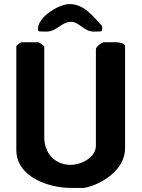

<svg xmlns="http://www.w3.org/2000/svg" viewBox="-20 -914 698 941"><path d="M167 -707H87C81 -707 60 -692 60 -687V-180C60 -45 221 7 327 7H393C482 -11 593 -83 593 -187V-687C593 -711 530 -707 523 -707H487C477 -704 450 -685 450 -673V-200C450 -141 376 -106 327 -106C250 -106 197 -162 197 -240V-687C194 -689 174 -707 167 -707ZM166 -773C166 -767 166 -762 173 -760C178 -760 202 -759 207 -759C259 -759 281 -807 328 -807C369 -807 391 -759 440 -759C445 -759 468 -760 473 -760C482 -762 481 -771 481 -777C481 -778 480 -785 480 -787C434 -836 392 -894 321 -894C267 -894 166 -830 166 -773Z"/></svg>

Font: Asimov Print
Style: C
Weight: 500
Designer: Google
Version: Version 2.000980: 2014